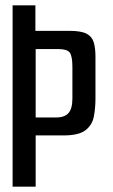

<svg xmlns="http://www.w3.org/2000/svg" viewBox="-20 -696 423 716"><path d="M27 -676H112V-581H239Q282 -581 302.5 -570.5Q323 -560 329.5 -538.5Q336 -517 336 -485V-329Q336 -293 330 -261.5Q324 -230 299 -210.5Q274 -191 217 -191H113V0H27ZM190 -258Q221 -258 235.5 -274.5Q250 -291 250 -329V-446Q250 -487 240 -500Q230 -513 198 -513H113V-258Z"/></svg>

Font: Smooch Sans Thin SemiBold
Style: Regular
Weight: 600
Version: Version 1.010